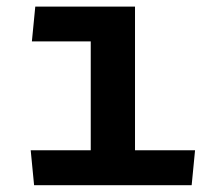

<svg xmlns="http://www.w3.org/2000/svg" viewBox="-20 -546 660 566"><path d="M84 -526.5 74 -424H247.5V-103H70.5L80.5 0H545L555 -103H378V-526.5Z"/></svg>

Font: Monaspace Argon SemiBold
Style: Regular
Weight: 600
Designer: Riley Cran & the Lettermatic Team
Foundry: Lettermatic
Version: Version 1.000 (Monaspace Argon)